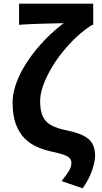

<svg xmlns="http://www.w3.org/2000/svg" viewBox="-20 -818 555 1049"><path d="M431.8 210.9 316.6 171.4Q333.9 148.5 345.9 132.1Q357.9 115.8 364 101.6Q370 87.4 370 72.4Q370 56.8 360.8 46.4Q351.6 36.1 327.3 27.3Q303 18.4 256.9 9Q217.2 0.2 179.9 -16.6Q142.7 -33.3 113.2 -63.3Q83.8 -93.2 66.3 -140.5Q48.9 -187.7 48.9 -257.2Q48.9 -299.6 62.9 -345.5Q77 -391.4 102.8 -437.7Q128.5 -484.1 163.6 -529.2Q198.7 -574.3 240.3 -615.5Q281.8 -656.7 328 -691.5Q308.5 -690.7 278.1 -690.3Q247.6 -689.9 212.7 -688.6Q177.8 -687.3 144.2 -686.1Q110.6 -684.8 84.2 -682.2V-797.9H489.3V-682.2H483.7Q439.3 -654.3 397.6 -615.6Q356 -576.8 320.1 -531.7Q284.2 -486.5 257.1 -439.2Q230 -391.9 214.6 -347.4Q199.2 -302.8 199.2 -265.2Q199.2 -213.9 213.7 -182.6Q228.1 -151.2 259.6 -134Q291.1 -116.8 341.6 -106.2Q425.8 -90.1 462.7 -59.3Q499.6 -28.5 499.6 34.3Q499.6 61.8 484 110.1Q468.3 158.4 431.8 210.9Z"/></svg>

Font: Noto Sans JP
Style: Regular
Weight: 100
Designer: Ryoko NISHIZUKA 西塚涼子 (kana, bopomofo & ideographs); Paul D. Hunt (Latin, Greek & Cyrillic); Sandoll Communications 산돌커뮤니
Foundry: Adobe
Version: Version 2.004;hotconv 1.0.118;makeotfexe 2.5.65603